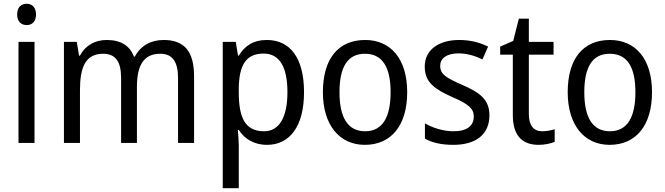

<svg xmlns="http://www.w3.org/2000/svg" viewBox="-20 -758 3526 1018"><path d="M122 -738C92 -738 71 -720 71 -681C71 -644 92 -625 122 -625C150 -625 171 -644 171 -681C171 -719 150 -738 122 -738ZM163 -536H78V0H163Z M848 -546C782 -546 727 -518 695 -458H690C669 -515 621 -546 546 -546C486 -546 433 -519 404 -463H399L387 -536H319V0H404V-279C404 -400 432 -473 527 -473C591 -473 622 -433 622 -346V0H706V-296C706 -411 741 -473 830 -473C893 -473 924 -432 924 -345V0H1009V-353C1009 -487 956 -546 848 -546Z M1395 -546C1322 -546 1277 -514 1246 -463H1242L1230 -536H1161V240H1246V13C1246 -11 1243 -45 1241 -69H1246C1275 -24 1324 10 1396 10C1516 10 1592 -88 1592 -269C1592 -454 1516 -546 1395 -546ZM1378 -474C1465 -474 1504 -398 1504 -269C1504 -142 1464 -62 1380 -62C1281 -62 1246 -132 1246 -268V-286C1247 -413 1284 -474 1378 -474Z M2139 -269C2139 -448 2050 -546 1916 -546C1773 -546 1692 -446 1692 -269C1692 -95 1780 10 1914 10C2056 10 2139 -95 2139 -269ZM1780 -269C1780 -400 1821 -473 1915 -473C2009 -473 2051 -400 2051 -269C2051 -138 2009 -62 1916 -62C1822 -62 1780 -138 1780 -269Z M2575 -147C2575 -231 2522 -268 2433 -307C2344 -346 2314 -364 2314 -409C2314 -449 2349 -475 2411 -475C2456 -475 2499 -462 2538 -443L2568 -511C2523 -533 2473 -546 2415 -546C2306 -546 2232 -494 2232 -405C2232 -319 2288 -284 2379 -243C2467 -205 2492 -181 2492 -140C2492 -92 2458 -62 2384 -62C2328 -62 2270 -82 2233 -104V-23C2270 -2 2318 10 2384 10C2502 10 2575 -44 2575 -147Z M2855 -62C2810 -62 2784 -92 2784 -153V-468H2915V-536H2784V-659H2731L2701 -541L2632 -511V-468H2699V-148C2699 -30 2757 10 2836 10C2867 10 2901 3 2921 -6V-73C2904 -67 2878 -62 2855 -62Z M3437 -269C3437 -448 3348 -546 3214 -546C3071 -546 2990 -446 2990 -269C2990 -95 3078 10 3212 10C3354 10 3437 -95 3437 -269ZM3078 -269C3078 -400 3119 -473 3213 -473C3307 -473 3349 -400 3349 -269C3349 -138 3307 -62 3214 -62C3120 -62 3078 -138 3078 -269Z"/></svg>

Font: Noto Sans Lao SemiCondensed
Style: Regular
Weight: 400
Width: 4
Designer: Monotype Design Team
Foundry: Monotype Imaging Inc.
Version: Version 2.004